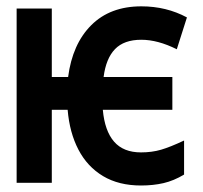

<svg xmlns="http://www.w3.org/2000/svg" viewBox="-20 -577 640 606"><path d="M193.5 -230.5H143.5V0H32.5V-550H143.5V-334H195Q208.5 -438 268 -497.5Q327.5 -557 426 -557Q505 -557 570 -522L538 -421.5Q478 -451.5 426 -451.5Q371.5 -451.5 343 -422Q314.5 -392.5 307 -334H524V-230.5H304.5Q310.5 -164 340 -130Q369.5 -96 425 -96Q459.5 -96 488.5 -104.5Q517.5 -113 561 -133.5V-26Q528.5 -6.5 496 1Q463.5 8.5 425 8.5Q355 8.5 305.2 -21.2Q255.5 -51 227.5 -104.8Q199.5 -158.5 193.5 -230.5Z"/></svg>

Font: JuliaMono SemiBold
Style: Regular
Weight: 600
Monospace: yes
Designer: cormullion
Foundry: corm
Version: Version 0.055; ttfautohint (v1.8.4)